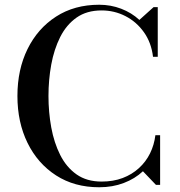

<svg xmlns="http://www.w3.org/2000/svg" viewBox="-20 -780 758 810"><path d="M398.5 10Q294 10 216.5 -40Q139 -90 96.2 -177Q53.5 -264 53.5 -375Q53.5 -486.5 96.2 -573.2Q139 -660 216.5 -710Q294 -760 398.5 -760Q447.5 -760 491.2 -743.2Q535 -726.5 568 -696L628 -750H645.5V-540.5H625.5Q618.5 -600 587.2 -644Q556 -688 509.2 -712Q462.5 -736 408.5 -736Q346 -736 303 -705.8Q260 -675.5 234 -623.8Q208 -572 196.2 -507.5Q184.5 -443 184.5 -375Q184.5 -307 196.2 -242.5Q208 -178 234 -126.2Q260 -74.5 303 -44.2Q346 -14 408.5 -14Q458 -14 497.5 -29Q537 -44 566.2 -70.8Q595.5 -97.5 613 -133Q630.5 -168.5 635.5 -209.5H655.5V0H638L583 -57.5Q549.5 -26 502.2 -8Q455 10 398.5 10Z"/></svg>

Font: Bodoni Moda Medium
Style: Regular
Weight: 500
Designer: Owen Earl
Foundry: indestructible type
Version: Version 2.005